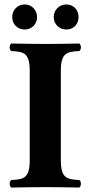

<svg xmlns="http://www.w3.org/2000/svg" viewBox="-20 -843 407 865"><path d="M114 -523V-122C114 -39 86 -35 31 -32C21 -26 21 -4 31 2C71 1 145 0 185 0C225 0 297 1 337 2C347 -4 347 -26 337 -32C282 -35 254 -39 254 -122V-523C254 -606 282 -610 337 -613C347 -619 347 -641 337 -647C297 -646 225 -645 185 -645C145 -645 71 -646 31 -647C21 -641 21 -619 31 -613C86 -610 114 -606 114 -523ZM222 -766C222 -734 247 -710 279 -710C311 -710 334 -734 334 -766C334 -798 311 -823 279 -823C247 -823 222 -798 222 -766ZM35 -766C35 -734 59 -710 91 -710C123 -710 147 -734 147 -766C147 -798 123 -823 91 -823C59 -823 35 -798 35 -766Z"/></svg>

Font: Libertinus Serif
Style: Bold
Weight: 700
Designer: Philipp H. Poll, Khaled Hosny
Foundry: Caleb Maclennan
Version: Version 7.050;RELEASE